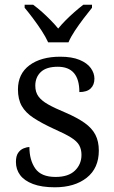

<svg xmlns="http://www.w3.org/2000/svg" viewBox="-20 -786 486 816"><path d="M213 10Q157.3 10 120.3 -4Q83.3 -18 65.5 -42Q47.7 -66 47.7 -97.7Q47.7 -122.7 57 -136.2Q66.3 -149.7 80 -155.3Q93.7 -161 105 -161Q105 -105.7 130 -69.8Q155 -34 216 -34Q270.7 -34 298.5 -61Q326.3 -88 326.3 -127.7Q326.3 -151 316.8 -168.3Q307.3 -185.7 282 -201.5Q256.7 -217.3 210.3 -237.7Q157 -262.3 122.8 -284.7Q88.7 -307 72.5 -335.5Q56.3 -364 56.3 -406Q56.3 -472.3 105.3 -508.7Q154.3 -545 236 -545Q285.7 -545 318.2 -531.5Q350.7 -518 366 -496.5Q381.3 -475 381.3 -451.7Q381.3 -425.3 365.3 -410Q349.3 -394.7 317.3 -394.7Q317.3 -448.7 294.3 -475.5Q271.3 -502.3 225.7 -502.3Q177 -502.3 153.5 -480Q130 -457.7 130 -421.7Q130 -394.7 143.2 -376.5Q156.3 -358.3 184 -342.5Q211.7 -326.7 257.7 -307.7Q308 -286 339.5 -263.7Q371 -241.3 385.5 -213.2Q400 -185 400 -146Q400 -71.3 348.7 -30.7Q297.3 10 213 10ZM184.7 -606Q174.3 -629 157 -655.5Q139.7 -682 120.2 -708Q100.7 -734 84.7 -753V-766H120.7Q140.7 -751.3 159.2 -734.7Q177.7 -718 195 -700.5Q212.3 -683 227.3 -664.7Q242.3 -683 259.8 -700.5Q277.3 -718 296.3 -734.7Q315.3 -751.3 334.3 -766H371V-753Q355.3 -734 335.7 -708Q316 -682 298.3 -655.5Q280.7 -629 271 -606Z"/></svg>

Font: Noto Serif Hentaigana ExtraLight
Style: Regular
Weight: 200
Designer: Kazuhiro Yamada
Foundry: nipponia
Version: Version 1.000